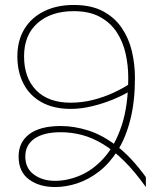

<svg xmlns="http://www.w3.org/2000/svg" viewBox="-20 -744 653 774"><path d="M277 -724Q348 -724 395.5 -698.5Q443 -673 471.5 -630.5Q500 -588 512 -536Q524 -484 524 -430Q524 -335 505.5 -262Q487 -189 454.5 -137.5Q422 -86 380.5 -53.5Q339 -21 293 -5.5Q247 10 202 10V-15Q253 -15 305 -37.5Q357 -60 400.5 -109Q444 -158 470.5 -238Q497 -318 497 -432Q497 -480 486.5 -527.5Q476 -575 451 -613.5Q426 -652 383.5 -675.5Q341 -699 277 -699Q186 -699 131.5 -651Q77 -603 77 -517Q77 -430 126 -380Q175 -330 265 -330Q310 -330 354 -341Q398 -352 437 -370Q476 -388 504 -407V-377Q475 -359 434.5 -342.5Q394 -326 350 -315.5Q306 -305 265 -305Q197 -305 148.5 -331.5Q100 -358 75 -406Q50 -454 50 -517Q50 -580 78 -626.5Q106 -673 157.5 -698.5Q209 -724 277 -724ZM568 10Q523 -53 480 -95.5Q437 -138 394.5 -163.5Q352 -189 310 -200Q268 -211 225 -211Q157 -211 119.5 -185.5Q82 -160 82 -113Q82 -66 116.5 -40.5Q151 -15 202 -15V10Q138 10 96.5 -21Q55 -52 55 -113Q55 -171 98.5 -203.5Q142 -236 225 -236Q279 -236 336 -218Q393 -200 451.5 -155Q510 -110 568 -30Z"/></svg>

Font: Noto Sans Armenian Thin
Style: Regular
Weight: 250
Version: Version 2.007